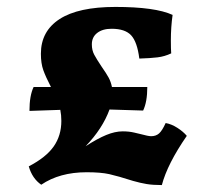

<svg xmlns="http://www.w3.org/2000/svg" viewBox="-20 -527 606 554"><path d="M519 -135Q463 -54 447 7Q421 7 403 4Q385 1 364 -5Q320 -19 295.5 -24.5Q271 -30 230 -30Q152 -30 99 6Q73 -12 63 -47Q113 -73 135 -104.5Q157 -136 157 -178Q157 -195 154 -210L65 -207Q65 -251 77 -276H127Q112 -305 105 -324.5Q98 -344 98 -372Q98 -437 152 -472Q206 -507 313 -507Q428 -507 478 -484Q473 -449 473 -410Q473 -385 474 -373Q455 -364 434.5 -361.5Q414 -359 382 -358Q376 -406 358.5 -425Q341 -444 302 -444Q276 -444 260.5 -432Q245 -420 245 -399Q245 -382 252 -369Q259 -356 273 -335Q287 -315 293.5 -303Q300 -291 303 -276H405Q405 -233 393 -208L296 -211Q276 -156 227 -105Q261 -127 286.5 -137.5Q312 -148 334 -148Q352 -148 367 -144.5Q382 -141 386 -140Q408 -134 416 -134Q430 -134 439 -142Q448 -150 458 -172Q475 -169 492 -158Q509 -147 519 -135Z"/></svg>

Font: Vollkorn SC
Style: Bold
Weight: 700
Designer: Friedrich Althausen
Foundry: Friedrich Althausen
Version: Version 4.015